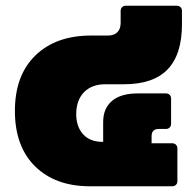

<svg xmlns="http://www.w3.org/2000/svg" viewBox="-20 -650 675 670"><path d="M348 -356Q300 -356 273 -328Q246 -300 246 -252Q246 -208 270 -181.5Q294 -155 338 -155H340V-224Q340 -272 371 -298Q402 -324 460 -324H559Q567 -324 572 -319Q577 -314 577 -306V-218Q577 -210 572 -205Q567 -200 559 -200H534Q509 -200 509 -175V-150H581Q589 -150 594 -145Q599 -140 599 -132V-18Q599 -10 594 -5Q589 0 581 0H294Q173 0 102.5 -69.5Q32 -139 32 -263Q32 -387 103.5 -456.5Q175 -526 298 -526H357Q378 -526 389.5 -537.5Q401 -549 401 -570V-612Q401 -620 406 -625Q411 -630 419 -630H597Q605 -630 610 -625Q615 -620 615 -612V-566Q615 -460 565 -408Q515 -356 413 -356Z"/></svg>

Font: LINE Seed Sans TH App Heavy
Style: Regular
Weight: 900
Designer: Dalton Maag Ltd | Thai characters by Cadson Demak Co.,Ltd.
Foundry: Dalton Maag Ltd
Version: Version 1.003